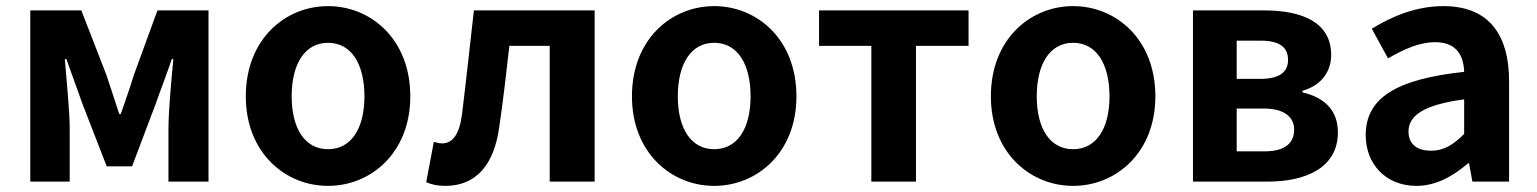

<svg xmlns="http://www.w3.org/2000/svg" viewBox="-20 -594 5027 628"><path d="M79 0H208V-173C208 -230 197 -339 192 -401H197C213 -355 235 -297 251 -251L329 -50H412L488 -251C504 -297 526 -353 542 -401H547C541 -339 531 -230 531 -173V0H662V-560H495L418 -349C404 -303 389 -262 375 -221H370C357 -262 343 -303 328 -349L246 -560H79Z M1053 14C1193 14 1322 -94 1322 -279C1322 -466 1193 -574 1053 -574C913 -574 784 -466 784 -279C784 -94 913 14 1053 14ZM1053 -106C977 -106 934 -174 934 -279C934 -385 977 -454 1053 -454C1129 -454 1172 -385 1172 -279C1172 -174 1129 -106 1053 -106Z M1436 14C1537 14 1596 -54 1613 -179C1626 -266 1636 -356 1646 -444H1778V0H1925V-560H1530C1517 -446 1505 -332 1491 -219C1482 -152 1459 -125 1426 -125C1415 -125 1407 -128 1399 -130L1374 2C1393 10 1412 14 1436 14Z M2316 14C2456 14 2585 -94 2585 -279C2585 -466 2456 -574 2316 -574C2176 -574 2047 -466 2047 -279C2047 -94 2176 14 2316 14ZM2316 -106C2240 -106 2197 -174 2197 -279C2197 -385 2240 -454 2316 -454C2392 -454 2435 -385 2435 -279C2435 -174 2392 -106 2316 -106Z M2830 0H2976V-444H3148V-560H2659V-444H2830Z M3490 14C3630 14 3759 -94 3759 -279C3759 -466 3630 -574 3490 -574C3350 -574 3221 -466 3221 -279C3221 -94 3350 14 3490 14ZM3490 -106C3414 -106 3371 -174 3371 -279C3371 -385 3414 -454 3490 -454C3566 -454 3609 -385 3609 -279C3609 -174 3566 -106 3490 -106Z M3882 0H4126C4254 0 4356 -47 4356 -161C4356 -237 4308 -276 4240 -292V-297C4304 -315 4334 -362 4334 -414C4334 -522 4238 -560 4114 -560H3882ZM4025 -336V-461H4104C4167 -461 4193 -438 4193 -398C4193 -360 4167 -336 4102 -336ZM4025 -99V-239H4114C4182 -239 4213 -210 4213 -170C4213 -127 4184 -99 4117 -99Z M4613 14C4677 14 4733 -18 4782 -60H4785L4796 0H4916V-327C4916 -489 4843 -574 4701 -574C4613 -574 4533 -541 4467 -500L4520 -403C4572 -433 4622 -456 4674 -456C4743 -456 4767 -414 4769 -359C4544 -335 4447 -272 4447 -152C4447 -57 4513 14 4613 14ZM4661 -101C4618 -101 4587 -120 4587 -164C4587 -214 4633 -251 4769 -269V-156C4734 -121 4703 -101 4661 -101Z"/></svg>

Font: Noto Sans CJK JP Bold
Style: Regular
Weight: 700
Designer: Ryoko NISHIZUKA (kana & ideographs); Paul D. Hunt (Latin, Greek & Cyrillic); Wenlong ZHANG (bopomofo); Sandoll Communica
Foundry: Adobe Systems Incorporated
Version: Version 1.004;PS 1.004;hotconv 1.0.82;makeotf.lib2.5.63406